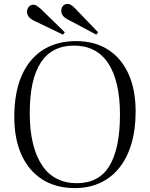

<svg xmlns="http://www.w3.org/2000/svg" viewBox="-20 -947 766 981"><path d="M363 14Q266 14 196.5 -30Q127 -74 90 -155.5Q53 -237 53 -350Q53 -472 90 -558.5Q127 -645 198 -691Q269 -737 368 -737Q464 -737 532 -693.5Q600 -650 636.5 -569.5Q673 -489 673 -377Q673 -285 651.5 -212.5Q630 -140 589.5 -89.5Q549 -39 491.5 -12.5Q434 14 363 14ZM372 -11Q428 -11 469.5 -32.5Q511 -54 538 -97.5Q565 -141 579 -207Q593 -273 593 -361Q593 -448 577.5 -514Q562 -580 532.5 -624.5Q503 -669 459 -691.5Q415 -714 358 -714Q302 -714 259.5 -692.5Q217 -671 188.5 -627.5Q160 -584 146 -519.5Q132 -455 132 -368Q132 -282 148 -215.5Q164 -149 194.5 -103Q225 -57 270 -34Q315 -11 372 -11ZM472 -770 329 -846Q311 -855 302 -866Q293 -877 293 -892Q293 -906 301.5 -916.5Q310 -927 325 -927Q333 -927 341.5 -922.5Q350 -918 363 -905L481 -782ZM302 -770 154 -841Q136 -850 127 -861.5Q118 -873 118 -887Q118 -901 127 -912Q136 -923 150 -923Q159 -923 167 -918Q175 -913 189 -901L311 -782Z"/></svg>

Font: Literata 60pt Light
Style: Regular
Weight: 300
Designer: Latin by Veronika Burian and Jose Scaglione. Greek by Irene Vlachou. Cyrillic by Vera Evstafieva.
Foundry: TypeTogether
Version: Version 3.103;gftools[0.9.29]